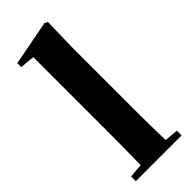

<svg xmlns="http://www.w3.org/2000/svg" viewBox="-267 -863 899 899"><g transform="rotate(-45 183.0 -413.0)"><path d="M336 -31V0H33V-31L102 -37Q104 -167 104 -238V-750L31 -757V-783L255 -826L269 -817L265 -656V-238Q265 -135 268 -37Z"/></g></svg>

Font: Source Han Serif CN Heavy
Style: Regular
Weight: 900
Designer: Ryoko NISHIZUKA  (kana & ideographs); Frank Grießhammer (Latin, Greek & Cyrillic); Wenlong ZHANG  (bopomofo); Sandoll Co
Foundry: Adobe Systems Incorporated
Version: Version 1.000;PS 1;hotconv 16.6.53;makeotf.lib2.5.65590